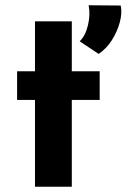

<svg xmlns="http://www.w3.org/2000/svg" viewBox="-20 -710 481 730"><path d="M113 -629H253V-439H359V-330H253V0H113V-330H45V-439H113ZM355 -505 283 -553Q305 -574 314.5 -614.5Q324 -655 317 -690L439 -689Q445 -661 435.5 -625.5Q426 -590 405.5 -557.5Q385 -525 355 -505Z"/></svg>

Font: Reem Kufi
Style: Regular
Weight: 400
Designer: Khaled Hosny
Version: Version 1.6